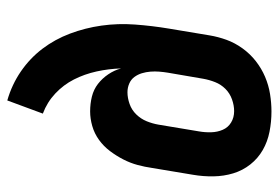

<svg xmlns="http://www.w3.org/2000/svg" viewBox="-142 -634 783 540"><g transform="rotate(-90 250.0 -363.5)"><path d="M207 8Q178 8 150 2.5Q122 -3 98.5 -16.5Q75 -30 58 -51.5Q41 -73 33 -99.5Q25 -126 24.5 -155Q24 -184 29 -213L48 -327Q51 -348 56.5 -368.5Q62 -389 72 -408.5Q82 -428 95.5 -446Q109 -464 127 -477Q145 -490 166 -496Q187 -502 207 -502Q229 -502 249 -497Q269 -492 284.5 -480Q300 -468 311.5 -451Q323 -434 328 -415Q327 -450 319.5 -484Q312 -518 297 -547.5Q282 -577 257.5 -600Q233 -623 201 -635L238 -735Q283 -722 320 -696.5Q357 -671 383.5 -636Q410 -601 426 -558.5Q442 -516 448.5 -470Q455 -424 451.5 -376Q448 -328 440 -280L421 -166Q417 -142 408.5 -118.5Q400 -95 384.5 -73.5Q369 -52 348.5 -36Q328 -20 304.5 -10Q281 0 256 4Q231 8 207 8ZM208 -97Q224 -97 241 -103Q258 -109 270.5 -121.5Q283 -134 289.5 -150.5Q296 -167 299 -184L316 -283Q318 -295 319 -307.5Q320 -320 319 -332.5Q318 -345 314.5 -356.5Q311 -368 304 -377.5Q297 -387 285.5 -392Q274 -397 261 -397Q245 -397 228 -391Q211 -385 198.5 -372Q186 -359 179.5 -343Q173 -327 170 -310L151 -196Q148 -179 148.5 -161.5Q149 -144 155.5 -129Q162 -114 176 -105.5Q190 -97 208 -97Z"/></g></svg>

Font: Iosevka Term Curly Extrabold
Style: Italic
Weight: 800
Italic angle: -9°
Designer: Belleve Invis
Foundry: Belleve Invis
Version: Version 32.3.0